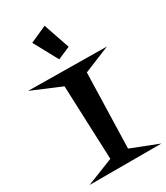

<svg xmlns="http://www.w3.org/2000/svg" viewBox="-353 -1132 1151 1328"><g transform="rotate(-30 223.0 -467.5)"><path d="M536.1 -682.6 326.2 -596.7 309.6 2 527.3 86.9H-46.9L168 2L144.5 -590.8L-89.8 -689.5ZM305.7 -813.5 206.1 -770.5 101.6 -962.9 234.4 -1022.5Z"/></g></svg>

Font: Fontdiner Swanky
Style: Regular
Weight: 400
Designer: Font Diner, Inc
Foundry: Font Diner, Inc
Version: Version 1.000